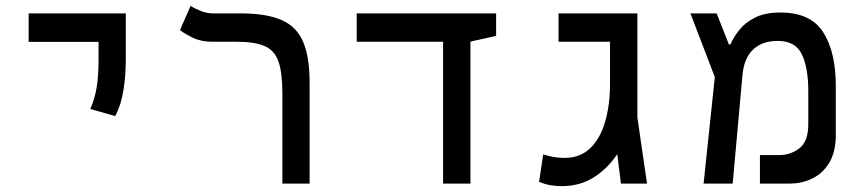

<svg xmlns="http://www.w3.org/2000/svg" viewBox="-20 -632 2970 661"><path d="M376.5 -232.4 291 -256.8Q306.6 -293 313 -332.3Q319.3 -371.6 319.3 -428.2V-487.8H78.6V-585.9H413.1V-428.2Q413.1 -371.6 404.8 -320.3Q396.5 -269 376.5 -232.4Z M1045.9 -347.7V0H952.1V-310.1Q952.1 -380.9 939 -419.4Q925.8 -458 891.6 -473.1Q857.4 -488.3 793.5 -488.3H710.4Q674.3 -488.3 647 -500.7Q619.6 -513.2 599.6 -528.3L636.2 -611.8Q647.5 -604 669.2 -595Q690.9 -585.9 714.4 -585.9H809.1Q898.4 -585.9 950.2 -562.7Q1002 -539.6 1023.9 -487.3Q1045.9 -435.1 1045.9 -347.7Z M1505.4 0V-488.3H1208V-585.9H1688V-508.3L1599.6 -488.8V0Z M1913.6 8.8Q1893.6 8.8 1874.8 5.6Q1856 2.4 1835.9 -5.9L1850.1 -100.6Q1866.2 -95.2 1884.5 -91.8Q1902.8 -88.4 1923.8 -88.4Q1977.1 -88.4 2011.7 -121.6Q2046.4 -154.8 2063.2 -212.6Q2080.1 -270.5 2080.1 -343.3V-488.3H1902.8V-585.9H2174.3V-228L2207.5 0H2117.7L2105 -101.6Q2072.3 -51.8 2024.4 -21.5Q1976.6 8.8 1913.6 8.8Z M2402.3 0 2440.9 -366.7 2356.9 -585.9H2447.3L2489.3 -479H2494.6Q2504.9 -502.9 2524.7 -528.3Q2544.4 -553.7 2578.9 -571.3Q2613.3 -588.9 2667 -588.9Q2771 -588.9 2814.2 -520.8Q2857.4 -452.6 2857.4 -336.4V-167Q2857.4 -110.4 2835.7 -73.2Q2814 -36.1 2777.8 -18.1Q2741.7 0 2698.2 0H2596.2V-98.1H2662.6Q2701.7 -98.1 2732.2 -121.6Q2762.7 -145 2762.7 -204.6V-318.8Q2762.7 -398.9 2740.5 -445.1Q2718.3 -491.2 2657.2 -491.2Q2605 -491.2 2573.2 -461.9Q2541.5 -432.6 2536.1 -373.5L2502.4 0Z"/></svg>

Font: Cascadia Code NF
Style: Regular
Weight: 400
Monospace: yes
Designer: Aaron Bell
Foundry: Saja Typeworks
Version: Version 2404.023; ttfautohint (v1.8.4)